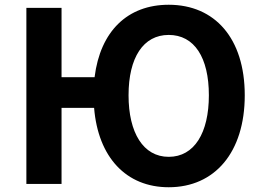

<svg xmlns="http://www.w3.org/2000/svg" viewBox="-20 -774 1105 808"><path d="M690 14C884 14 1010 -133 1010 -373C1010 -613 884 -754 690 -754C517 -754 402 -643 378 -449H239V-741H91V0H239V-320H376C393 -112 511 14 690 14ZM690 -114C583 -114 521 -215 521 -373C521 -532 583 -627 690 -627C798 -627 859 -532 859 -373C859 -215 798 -114 690 -114Z"/></svg>

Font: DAIFUKU Sans JP
Style: Bold
Weight: 700
Designer: Original font ‘Source Han Sans JP’ : Ryoko NISHIZUKA  (kana, bopomofo & ideographs); Paul D. Hunt (Latin, Greek & Cyrill
Foundry: Daifuku
Version: Version 1.001